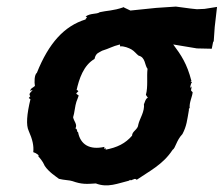

<svg xmlns="http://www.w3.org/2000/svg" viewBox="-20 -555 679 583"><path d="M623 -407 627 -427 629 -430 632 -473 639 -534 601 -528 578 -527 559 -529 514 -535 454 -531 376 -523 357 -532C357 -527 358 -535 355 -533C324 -522 304 -523 283 -518C273 -511 256 -516 240 -505C249 -501 239 -500 240 -496C175 -476 128 -424 92 -334C84 -328 84 -305 86 -294C77 -286 75 -289 71 -279C81 -283 80 -283 76 -278C71 -273 67 -269 72 -263L67 -257C66 -260 78 -247 73 -256C61 -207 59 -175 67 -158C79 -131 83 -112 81 -93C91 -90 101 -82 96 -81C110 -65 112 -59 116 -51C129 -32 150 -19 159 -12C174 -8 192 -8 200 -5C228 5 243 4 271 2C307 16 337 2 374 -7C365 -6 378 -6 375 -13C373 -1 386 -13 386 -10C382 -9 391 -15 395 -9C431 -34 475 -55 504 -100C513 -105 515 -128 534 -148C547 -173 548 -189 554 -223C550 -222 558 -230 556 -226C554 -244 564 -261 565 -275C557 -282 561 -280 562 -293L560 -290C561 -290 554 -283 561 -303C559 -307 560 -298 563 -306C552 -305 564 -307 561 -310C548 -361 530 -388 506 -420L578 -408ZM344 -420 345 -414C355 -416 372 -409 379 -405C388 -400 395 -390 401 -386C422 -381 419 -357 428 -346C425 -323 430 -292 423 -267L429 -258C421 -257 418 -236 417 -240C420 -216 404 -195 400 -177C399 -161 381 -157 381 -143C361 -120 337 -107 298 -100C303 -99 300 -103 301 -105C292 -101 298 -106 297 -109C252 -99 224 -116 217 -154C213 -152 216 -164 209 -165C216 -177 204 -187 202 -199C206 -210 208 -235 212 -246C214 -252 217 -258 219 -265C210 -272 209 -269 218 -278C221 -274 212 -287 212 -279C220 -316 234 -357 267 -376C271 -395 281 -395 290 -401C313 -408 320 -414 344 -420Z"/></svg>

Font: Asimov Print
Style: DIt
Weight: 250
Width: 0
Designer: Google
Version: Version 2.000980: 2014